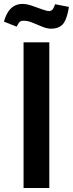

<svg xmlns="http://www.w3.org/2000/svg" viewBox="-52 -945 367 965"><path d="M66.4 0V-732.4H195.8V0ZM206.1 -800.8Q184.6 -800.8 160.2 -810.8Q135.7 -820.8 111.8 -830.8Q87.9 -840.8 67.4 -840.8Q59.6 -840.8 56.2 -839.8Q48.3 -837.9 43.2 -830.8Q38.1 -823.7 31.2 -811L-32.2 -836.4Q-22.5 -869.6 -8.8 -888.9Q4.9 -908.2 22.5 -916.7Q40 -925.3 61.5 -925.3Q81.5 -925.3 108.2 -916.3Q134.8 -907.2 159.2 -898.2Q183.6 -889.2 195.8 -889.2H197.8Q204.6 -890.1 210.9 -896Q217.3 -901.9 225.1 -923.8L294.4 -910.2L290 -886.7Q279.3 -836.4 259 -818.6Q238.8 -800.8 206.1 -800.8Z"/></svg>

Font: Antonio
Style: Bold
Weight: 700
Designer: Vernon Adams
Foundry: Vernon Adams
Version: Version 1.002